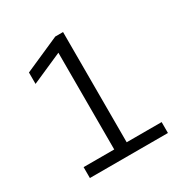

<svg xmlns="http://www.w3.org/2000/svg" viewBox="-162 -830 924 961"><g transform="rotate(-30 300.0 -350.0)"><path d="M84 0V-63H261V-622L84 -544V-610L288 -700H333V-63H535V0Z"/></g></svg>

Font: Red Hat Mono
Style: Regular
Weight: 400
Designer: Pentagram, MCKL
Foundry: Pentagram, MCKL
Version: Version 1.023